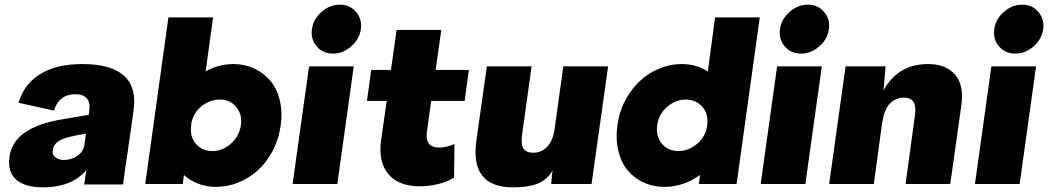

<svg xmlns="http://www.w3.org/2000/svg" viewBox="-20 -782 4455 816"><path d="M330.1 -509.8Q451.2 -509.8 506.3 -460.7Q561.5 -411.6 547.9 -314L523.9 -145Q509.3 -48.3 502.9 2H337.9Q339.4 -4.9 347.2 -59.1Q284.7 14.2 163.1 14.2Q85 14.2 48.3 -19Q11.7 -52.2 20 -112.8Q27.3 -170.9 72.5 -208.7Q117.7 -246.6 208 -268.1Q216.3 -270.5 356.9 -293.9L359.9 -316.9Q363.8 -347.2 348.1 -364.5Q332.5 -381.8 301.8 -381.8Q231.4 -381.8 209 -312L59.1 -345.2Q81.1 -423.3 150.1 -466.6Q219.2 -509.8 330.1 -509.8ZM204.1 -145Q201.2 -124.5 215.1 -113.3Q229 -102.1 252 -102.1Q283.2 -102.1 308.8 -119.6Q334.5 -137.2 338.9 -167L345.2 -213.9Q302.2 -207.5 262.2 -196.8Q209.5 -181.2 204.1 -145Z M695.8 -708H885.7L854 -479Q911.1 -509.8 972.2 -509.8Q1018.6 -509.8 1058.6 -491.7Q1098.6 -473.6 1127.2 -440.9Q1155.8 -408.2 1168.5 -358.2Q1181.2 -308.1 1172.9 -249Q1165 -190.4 1138.7 -140.6Q1112.3 -90.8 1075.2 -57.6Q1038.1 -24.4 992.4 -6.1Q946.8 12.2 898.9 12.2Q819.3 12.2 761.7 -38.1L756.8 0H597.2L624 -191.9ZM792 -245.1Q787.1 -198.7 813.5 -169.4Q839.8 -140.1 882.8 -140.1Q925.8 -140.1 961.2 -171.4Q996.6 -202.6 1003.9 -250Q1010.3 -296.4 983.9 -327.6Q957.5 -358.9 915 -358.9Q873.5 -358.9 838.9 -332.5Q804.2 -306.2 793.9 -262.2Z M1395.5 -554.2Q1352.1 -554.2 1325.9 -584.7Q1299.8 -615.2 1305.7 -658.2Q1311.5 -700.7 1346.4 -731.4Q1381.3 -762.2 1424.8 -762.2Q1466.8 -762.2 1493.2 -731.2Q1519.5 -700.2 1513.7 -658.2Q1507.8 -615.7 1472.9 -585Q1438 -554.2 1395.5 -554.2ZM1223.6 0 1293.5 -500H1483.4L1413.6 0Z M1794.4 -223.1Q1784.7 -154.8 1847.7 -154.8Q1875 -154.8 1911.6 -169.9L1909.7 -26.9Q1882.3 -9.8 1843.3 0Q1804.2 9.8 1765.6 9.8Q1673.8 9.8 1630.4 -42.2Q1586.9 -94.2 1599.6 -186L1623.5 -353H1539.6L1557.6 -484.9H1641.6L1665.5 -654.8H1855.5L1831.5 -484.9H1972.7L1954.6 -353H1812.5Z M2160.2 14.2Q1977.1 14.2 2004.4 -184.1L2049.3 -500H2239.3L2199.2 -211.9Q2192.9 -168.5 2204.6 -150.6Q2216.3 -132.8 2246.1 -132.8Q2281.2 -132.8 2305.9 -158.7Q2330.6 -184.6 2337.4 -235.8L2374 -500H2564.5L2494.1 0H2322.3L2328.1 -57.1Q2306.2 -18.6 2266.8 -2.2Q2227.5 14.2 2160.2 14.2Z M3209 -708 3137.2 -191.9 3110.4 0H2950.2L2955.1 -38.1Q2883.3 12.2 2804.2 12.2Q2756.3 12.2 2716.1 -6.1Q2675.8 -24.4 2647.9 -57.6Q2620.1 -90.8 2607.9 -140.6Q2595.7 -190.4 2604 -249Q2614.7 -327.6 2657.2 -388.2Q2699.7 -448.7 2757.6 -479.2Q2815.4 -509.8 2877.9 -509.8Q2939.5 -509.8 2988.3 -478L3019 -708ZM2772.9 -250Q2766.6 -202.6 2793 -171.4Q2819.3 -140.1 2862.3 -140.1Q2906.2 -140.1 2942.6 -170.7Q2979 -201.2 2985.4 -248V-251Q2991.7 -298.8 2964.4 -328.9Q2937 -358.9 2894 -358.9Q2851.1 -358.9 2815.2 -327.6Q2779.3 -296.4 2772.9 -250Z M3384.8 -554.2Q3341.3 -554.2 3315.2 -584.7Q3289.1 -615.2 3294.9 -658.2Q3300.8 -700.7 3335.7 -731.4Q3370.6 -762.2 3414.1 -762.2Q3456.1 -762.2 3482.4 -731.2Q3508.8 -700.2 3502.9 -658.2Q3497.1 -615.7 3462.2 -585Q3427.2 -554.2 3384.8 -554.2ZM3212.9 0 3282.7 -500H3472.7L3402.8 0Z M3923.8 -509.8Q4001 -509.8 4039.3 -464.4Q4077.6 -418.9 4065.9 -335.9L4018.6 0H3828.6L3867.7 -285.2Q3874.5 -329.6 3862.5 -348.4Q3850.6 -367.2 3821.8 -367.2Q3786.6 -367.2 3762 -341.8Q3737.3 -316.4 3730.5 -263.2H3729.5L3693.8 0H3503.9L3546.9 -308.1L3573.7 -500H3743.7L3734.9 -397.9Q3796.9 -509.8 3923.8 -509.8Z M4295.4 -554.2Q4252 -554.2 4225.8 -584.7Q4199.7 -615.2 4205.6 -658.2Q4211.4 -700.7 4246.3 -731.4Q4281.2 -762.2 4324.7 -762.2Q4366.7 -762.2 4393.1 -731.2Q4419.4 -700.2 4413.6 -658.2Q4407.7 -615.7 4372.8 -585Q4337.9 -554.2 4295.4 -554.2ZM4123.5 0 4193.4 -500H4383.3L4313.5 0Z"/></svg>

Font: Human Sans Black
Style: Italic
Weight: 800
Italic angle: -8°
Designer: Tim Radville
Foundry: Continuum
Version: Version 1.000;FEAKit 1.0